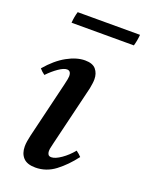

<svg xmlns="http://www.w3.org/2000/svg" viewBox="-129 -721 609 799"><g transform="rotate(20 175.0 -322.0)"><path d="M267 -113Q280 -104 290 -93Q256 -48 216.5 -18Q177 12 129 12Q92 12 75 -6.5Q58 -25 58 -56Q58 -67 60 -79.5Q62 -92 65 -105L125 -355Q132 -384 132 -393Q132 -417 114 -417Q100 -417 77.5 -401.5Q55 -386 33 -363Q26 -368 20.5 -373Q15 -378 10 -384Q50 -431 92.5 -454.5Q135 -478 172 -478Q206 -478 220.5 -460.5Q235 -443 235 -417Q235 -408 233.5 -397.5Q232 -387 230 -376L166 -110Q165 -103 162 -92.5Q159 -82 159 -72Q159 -63 163 -57Q167 -51 177 -51Q194 -51 220 -69Q246 -87 267 -113ZM74 -656H350Q348 -630 341 -606H65Q67 -633 74 -656Z"/></g></svg>

Font: Tiro Kannada
Style: Italic
Weight: 400
Italic angle: -11°
Designer: Kannada: John Hudson & Fiona Ross, assisted by Kaja Sojewska. Latin: John Hudson with Paul Hanslow, assisted by Kaja Soj
Foundry: Tiro Typeworks Ltd.
Version: Version 1.52